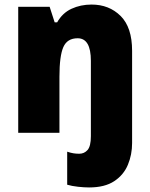

<svg xmlns="http://www.w3.org/2000/svg" viewBox="-20 -583 658 843"><path d="M371 240Q350 240 322.5 237Q295 234 275 228V83Q290 88 302 90Q314 92 328 92Q350 92 364.5 75.5Q379 59 379 15V-316Q379 -415 321 -415Q275 -415 258 -376Q241 -337 241 -246V0H60V-553H198L220 -485H231Q254 -526 294 -544.5Q334 -563 382 -563Q459 -563 509.5 -513Q560 -463 560 -360V45Q560 96 541.5 140.5Q523 185 481.5 212.5Q440 240 371 240Z"/></svg>

Font: Noto Sans Lao SemiCondensed Black
Style: Regular
Weight: 900
Width: 4
Designer: Monotype Design Team
Foundry: Monotype Imaging Inc.
Version: Version 2.003; ttfautohint (v1.8.4.7-5d5b)